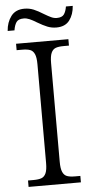

<svg xmlns="http://www.w3.org/2000/svg" viewBox="-60 -919 467 954"><g transform="rotate(-5 174.0 -442.0)"><path d="M43 -32H70Q96 -32 110.5 -37.5Q125 -43 132.5 -60Q140 -77 140 -111V-603Q140 -637 132.5 -654Q125 -671 110.5 -676.5Q96 -682 70 -682H43V-714H304V-682H278Q252 -682 237.5 -676.5Q223 -671 215.5 -654Q208 -637 208 -603V-111Q208 -77 215.5 -60Q223 -43 237.5 -37.5Q252 -32 278 -32H304V0H43ZM157 -810Q136 -823 121 -829.5Q106 -836 92 -836Q65 -836 55 -821.5Q45 -807 41 -781H7Q10 -824 32.5 -854Q55 -884 99 -884Q124 -884 145.5 -875Q167 -866 194 -849Q214 -837 228 -830.5Q242 -824 256 -824Q282 -824 292 -838Q302 -852 306 -877H340Q337 -834 315.5 -805.5Q294 -777 250 -777Q226 -777 205 -785.5Q184 -794 157 -810Z"/></g></svg>

Font: Noto Serif Light
Style: Regular
Weight: 300
Designer: Monotype Design Team
Foundry: Monotype Imaging Inc.
Version: Version 1.001